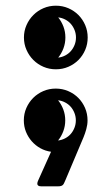

<svg xmlns="http://www.w3.org/2000/svg" viewBox="-20 -530 396 681"><path d="M64.9 -397Q64.9 -420.4 74 -440.9Q83 -461.4 98.4 -476.8Q113.8 -492.2 134.3 -501Q154.8 -509.8 178.2 -509.8Q201.7 -509.8 222.2 -501Q242.7 -492.2 258.1 -476.8Q273.4 -461.4 282.2 -440.9Q291 -420.4 291 -397Q291 -373.5 282.2 -353Q273.4 -332.5 258.1 -317.1Q242.7 -301.8 222.2 -293Q201.7 -284.2 178.2 -284.2Q154.8 -284.2 134.3 -293Q113.8 -301.8 98.4 -317.1Q83 -332.5 74 -353Q64.9 -373.5 64.9 -397ZM186.5 -468.3Q198.2 -453.6 205.1 -435.5Q211.9 -417.5 211.9 -397Q211.9 -377 205.1 -358.6Q198.2 -340.3 186.5 -325.7Q199.7 -327.1 211.4 -333.3Q223.1 -339.4 231.4 -348.9Q239.7 -358.4 244.6 -370.8Q249.5 -383.3 249.5 -397Q249.5 -410.6 244.6 -423.1Q239.7 -435.5 231.4 -445.1Q223.1 -454.6 211.4 -460.7Q199.7 -466.8 186.5 -468.3ZM64.5 -103Q64.5 -126.5 73.5 -147Q82.5 -167.5 97.9 -182.9Q113.3 -198.2 133.8 -207Q154.3 -215.8 177.7 -215.8Q201.2 -215.8 221.7 -207Q242.2 -198.2 257.6 -182.9Q272.9 -167.5 281.7 -147Q290.5 -126.5 290.5 -103Q290.5 -87.9 286.1 -72Q281.7 -56.2 276.4 -43.5L212.9 106.9Q210 113.3 208 117.9Q206.1 122.6 203.4 125.5Q200.7 128.4 196.5 129.6Q192.4 130.9 185.5 130.9H126.5Q112.3 130.9 112.3 121.6Q112.3 116.2 115.7 109.4L161.1 8.3Q140.6 5.4 123 -4.4Q105.5 -14.2 92.5 -29.1Q79.6 -43.9 72 -62.7Q64.5 -81.5 64.5 -103ZM186 -174.3Q197.8 -159.7 204.6 -141.6Q211.4 -123.5 211.4 -103Q211.4 -83 204.6 -64.7Q197.8 -46.4 186 -31.7Q199.2 -33.2 210.9 -39.3Q222.7 -45.4 231 -54.9Q239.3 -64.5 244.1 -76.9Q249 -89.4 249 -103Q249 -116.7 244.1 -129.2Q239.3 -141.6 231 -151.1Q222.7 -160.6 210.9 -166.7Q199.2 -172.9 186 -174.3Z"/></svg>

Font: Fascinate Inline
Style: Regular
Weight: 900
Designer: Astigmatic (AOETI)
Foundry: Astigmatic (AOETI)
Version: Version 1.000